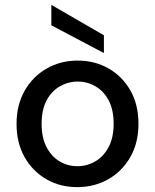

<svg xmlns="http://www.w3.org/2000/svg" viewBox="-20 -757 637 789"><path d="M297 12Q227 12 170.5 -20.5Q114 -53 81 -111.5Q48 -170 48 -248Q48 -326 81.5 -384.5Q115 -443 172 -475.5Q229 -508 299 -508Q370 -508 426.5 -475.5Q483 -443 516 -385Q549 -327 549 -248Q549 -170 515.5 -111.5Q482 -53 425 -20.5Q368 12 297 12ZM298 -74Q337 -74 371 -93.5Q405 -113 426 -152Q447 -191 447 -248Q447 -306 426.5 -344.5Q406 -383 372 -402.5Q338 -422 299 -422Q261 -422 226.5 -402.5Q192 -383 171.5 -344.5Q151 -306 151 -248Q151 -191 171.5 -152Q192 -113 225.5 -93.5Q259 -74 298 -74ZM407 -539 191 -653V-737L407 -612Z"/></svg>

Font: DM Sans 24pt Medium
Style: Regular
Weight: 500
Designer: Colophon Foundry, Jonny Pinhorn
Foundry: Colophon Foundry
Version: Version 4.004;gftools[0.9.30]